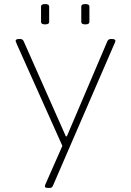

<svg xmlns="http://www.w3.org/2000/svg" viewBox="-20 -717 646 945"><path d="M217 208Q201 208 201 200Q201 196 203 191.5Q205 187 208 180L287 1L64 -497Q63 -501 60 -507Q57 -513 57 -516Q57 -525 74 -525H80Q92 -525 97 -513L304 -46H309L508 -513Q513 -525 525 -525H531Q548 -525 548 -516Q548 -513 545.5 -507Q543 -501 541 -497L241 196Q238 203 234.5 205.5Q231 208 223 208ZM400 -597Q380 -597 380 -609V-685Q380 -697 400 -697Q420 -697 420 -685V-609Q420 -597 400 -597ZM202 -597Q182 -597 182 -609V-685Q182 -697 202 -697Q222 -697 222 -685V-609Q222 -597 202 -597Z"/></svg>

Font: Asap Expanded Thin
Style: Regular
Weight: 100
Width: 7
Designer: Pablo Cosgaya
Foundry: Omnibus-Type
Version: Version 3.001; ttfautohint (v1.8.4.7-5d5b)